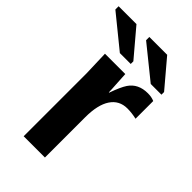

<svg xmlns="http://www.w3.org/2000/svg" viewBox="-264 -800 875 875"><g transform="rotate(45 173.0 -362.5)"><path d="M207 0H70V-404Q70 -412 66 -528H197Q198 -521 200 -475Q203 -430 203 -416H205Q224 -470 240 -494Q270 -539 332 -539Q356 -539 374 -531V-417Q343 -424 315 -424Q263 -424 235 -382Q207 -340 207 -259ZM311 -578 155 -704V-725H270L380 -595V-578ZM112 -578 -43 -704V-725H72L182 -595V-578Z"/></g></svg>

Font: Libra Sans
Style: Bold
Weight: 700
Foundry: Context Ltd
Version: Version 1.000